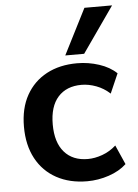

<svg xmlns="http://www.w3.org/2000/svg" viewBox="-54 -799 612 851"><g transform="rotate(-5 252.0 -373.5)"><path d="M300 10Q222 10 163.5 -22Q105 -54 73 -113.5Q41 -173 41 -255Q41 -337 73.5 -395Q106 -453 164 -484Q222 -515 300 -515Q350 -515 397.5 -499.5Q445 -484 475 -455L437 -368Q410 -393 376.5 -405.5Q343 -418 311 -418Q244 -418 206.5 -376Q169 -334 169 -254Q169 -174 206.5 -131Q244 -88 311 -88Q342 -88 375.5 -100Q409 -112 437 -137L475 -51Q444 -22 396.5 -6Q349 10 300 10ZM251 -554 354 -757H477L335 -554Z"/></g></svg>

Font: MulishBold
Style: Bold
Weight: 700
Designer: Vernon Adams
Foundry: Vernon Adams
Version: Version 3.602; ttfautohint (v1.8.3)